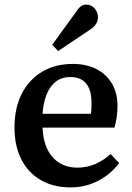

<svg xmlns="http://www.w3.org/2000/svg" viewBox="-20 -801 573 835"><path d="M288 14Q212 14 157 -18Q102 -50 72.5 -108.5Q43 -167 43 -246Q43 -332 75 -394Q107 -456 164 -489.5Q221 -523 297 -523Q355 -523 398.5 -501Q442 -479 466.5 -438Q491 -397 491 -341Q491 -320 488 -295.5Q485 -271 478 -246H165Q167 -191 186 -152Q205 -113 238.5 -92.5Q272 -72 317 -72Q358 -72 394 -87.5Q430 -103 461 -131L498 -92Q462 -43 406.5 -14.5Q351 14 288 14ZM165 -306H375Q377 -316 377.5 -328Q378 -340 378 -353Q378 -409 355 -437.5Q332 -466 286 -466Q250 -466 224.5 -447.5Q199 -429 184 -393.5Q169 -358 165 -306ZM233 -579 207 -606 312 -751Q323 -768 333 -774.5Q343 -781 354 -781Q371 -781 382.5 -772.5Q394 -764 400 -751.5Q406 -739 406 -726Q406 -710 397 -696Q388 -682 370 -671Z"/></svg>

Font: Literata 18pt Medium
Style: Regular
Weight: 500
Designer: Latin by Veronika Burian and Jose Scaglione. Greek by Irene Vlachou. Cyrillic by Vera Evstafieva.
Foundry: TypeTogether
Version: Version 3.103;gftools[0.9.29]